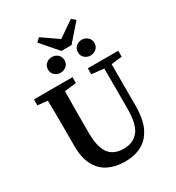

<svg xmlns="http://www.w3.org/2000/svg" viewBox="-236 -1155 1201 1312"><g transform="rotate(-30 364.5 -498.5)"><path d="M459 -616V-663H699V-616L614 -606V-278Q614 -173 582.5 -108Q551 -43 495 -13Q439 17 363 17Q290 17 234 -10Q178 -37 146 -96Q114 -155 114 -250V-359Q114 -421 114 -483.5Q114 -546 112 -608L34 -616V-663H338V-616L246 -606Q245 -545 244.5 -483Q244 -421 244 -359V-281Q244 -200 262 -152.5Q280 -105 314.5 -84.5Q349 -64 398 -64Q475 -64 515.5 -115.5Q556 -167 556 -291V-605ZM284 -729Q258 -729 238.5 -746Q219 -763 219 -791Q219 -819 238.5 -836Q258 -853 284 -853Q310 -853 329.5 -836Q349 -819 349 -791Q349 -763 329.5 -746Q310 -729 284 -729ZM519 -729Q494 -729 474.5 -746Q455 -763 455 -791Q455 -819 474.5 -836Q494 -853 519 -853Q546 -853 565.5 -836Q585 -819 585 -791Q585 -763 565.5 -746Q546 -729 519 -729ZM276 -1014 402 -927 528 -1014 557 -988 442 -856H362L248 -988Z"/></g></svg>

Font: Source Serif Pro SemiBold
Style: Regular
Weight: 600
Designer: Frank Grießhammer
Foundry: Adobe Systems Incorporated
Version: Version 3.001;hotconv 1.0.111;makeotfexe 2.5.65597